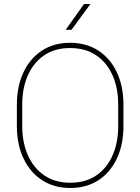

<svg xmlns="http://www.w3.org/2000/svg" viewBox="-20 -936 706 966"><path d="M601.1 -408.7V-302.2Q601.1 -209.5 568.4 -139.2Q535.6 -68.8 475.6 -29.5Q415.5 9.8 333.5 9.8Q252 9.8 191.7 -29.5Q131.3 -68.8 98.1 -139.2Q64.9 -209.5 64.9 -302.2V-408.7Q64.9 -501.5 97.9 -571.8Q130.9 -642.1 190.9 -681.4Q251 -720.7 332.5 -720.7Q414.6 -720.7 474.9 -681.4Q535.2 -642.1 568.1 -571.8Q601.1 -501.5 601.1 -408.7ZM574.7 -302.2V-409.7Q574.7 -493.2 546.1 -557.4Q517.6 -621.6 463.4 -658Q409.2 -694.3 332.5 -694.3Q256.3 -694.3 202.6 -658Q148.9 -621.6 120.4 -557.4Q91.8 -493.2 91.8 -409.7V-302.2Q91.8 -218.8 120.6 -154.3Q149.4 -89.8 203.4 -53.2Q257.3 -16.6 333.5 -16.6Q410.2 -16.6 464.1 -53.2Q518.1 -89.8 546.4 -154.3Q574.7 -218.8 574.7 -302.2ZM310.5 -786.1 402.8 -916H435.1L339.8 -786.1Z"/></svg>

Font: Vazirmatn RD FD Thin
Style: Regular
Weight: 100
Designer: Saber Rastikerdar
Foundry: Saber Rastikerdar
Version: Version 33.003